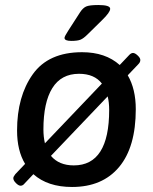

<svg xmlns="http://www.w3.org/2000/svg" viewBox="-20 -738 609 765"><path d="M539 -498Q539 -490 531 -482L489 -438Q521 -383 521 -303Q521 -152 454.5 -72.5Q388 7 267 7Q170 7 113 -44L78 -7Q71 2 62 2Q54 2 43.5 -8.5Q33 -19 33 -28Q33 -34 41 -44L80 -85Q48 -138 48 -218Q48 -354 110.5 -442Q173 -530 307 -530Q400 -530 457 -479L494 -518Q502 -527 510 -527Q518 -527 529 -516.5Q540 -506 539 -498ZM159 -167 386 -405Q356 -444 295 -444Q224 -444 188.5 -387Q153 -330 153 -222Q153 -193 159 -167ZM409 -354 183 -117Q215 -79 274 -79Q415 -79 415 -300Q415 -330 409 -354ZM237 -587Q237 -593 252 -616L299 -689Q310 -706 323 -712Q336 -718 372 -718Q419 -718 419 -703Q419 -689 387 -658L329 -601Q313 -585 301 -580Q289 -575 264 -575Q237 -575 237 -587Z"/></svg>

Font: Asap-MediumItalic
Style: Italic
Weight: 500
Italic angle: -6°
Designer: Pablo Cosgaya
Foundry: Omnibus-Type
Version: Version 2.000; ttfautohint (v1.8)